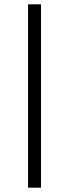

<svg xmlns="http://www.w3.org/2000/svg" viewBox="-20 -690 320 890"><path d="M110 -670H170V180H110Z"/></svg>

Font: SOV_Station
Style: Book
Weight: 400
Version: Version 1.00